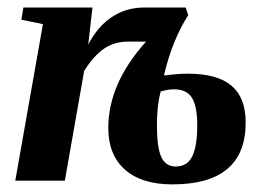

<svg xmlns="http://www.w3.org/2000/svg" viewBox="-20 -479 707 509"><path d="M213.9 -360.4Q237.3 -406.7 273.9 -432.1Q310.5 -457.5 356.9 -459H472.2L479 -439Q436 -371.1 414.6 -278.8Q452.6 -283.7 478 -283.7Q555.7 -283.7 593.5 -252Q631.3 -220.2 631.3 -154.3Q631.3 9.8 437 9.8Q355.5 9.8 311.3 -29.3Q267.1 -68.4 267.1 -139.6Q267.1 -257.8 367.2 -368.7H319.8Q283.2 -368.7 255.9 -350.1Q228.5 -331.5 203.1 -291L151.9 0H20.5L93.8 -415L36.6 -426.8L42 -459H225.1ZM445.8 -37.6Q476.6 -37.6 489.7 -64.7Q502.9 -91.8 502.9 -146.5Q502.9 -196.8 489 -219.5Q475.1 -242.2 441.4 -242.2Q424.3 -242.2 405.8 -236.3Q396 -197.3 396 -148.9Q396 -87.4 407.7 -62.5Q419.4 -37.6 445.8 -37.6Z"/></svg>

Font: Tinos
Style: Bold Italic
Weight: 700
Italic angle: -16.333°
Designer: Steve Matteson
Foundry: Monotype Imaging Inc.
Version: Version 1.23